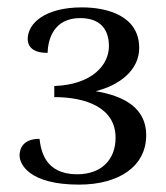

<svg xmlns="http://www.w3.org/2000/svg" viewBox="-20 -727 449 520"><path d="M194 -227C303 -227 376 -277 376 -361C376 -434 317 -467 239 -480C307 -497 357 -539 357 -597C357 -685 269 -707 202 -707C102 -707 55 -664 55 -621C55 -609 61 -583 109 -584C110 -624 128 -678 197 -678C252 -678 275 -647 275 -602C275 -552 231 -498 127 -494V-464C212 -464 293 -436 293 -354C293 -294 254 -255 189 -255C101 -255 91 -320 87 -351C42 -351 33 -324 33 -306C33 -283 58 -227 194 -227Z"/></svg>

Font: Arima Koshi Medium
Style: Regular
Weight: 500
Designer: Joana Correia and Natanael Gama
Foundry: NDISCOVER
Version: Version 1.019;PS 001.019;hotconv 1.0.88;makeotf.lib2.5.64775